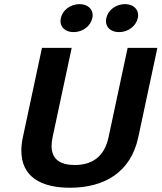

<svg xmlns="http://www.w3.org/2000/svg" viewBox="-20 -878 770 915"><path d="M636.7 -791.7C637.5 -795.8 638.3 -800.8 638.3 -805C638.3 -835 615 -858.3 575.8 -858.3C530.8 -858.3 494.2 -828.3 486.7 -791.7C485.8 -786.7 485 -782.5 485 -777.5C485 -747.5 508.3 -725 547.5 -725C592.5 -725 628.3 -755 636.7 -791.7ZM420 -791.7C420.8 -795.8 421.7 -800.8 421.7 -805C421.7 -835 398.3 -858.3 359.2 -858.3C314.2 -858.3 277.5 -828.3 270 -791.7C269.2 -786.7 268.3 -782.5 268.3 -777.5C268.3 -747.5 291.7 -725 330.8 -725C375.8 -725 411.7 -755 420 -791.7ZM180 -650 89.2 -225C84.2 -201.7 81.7 -180 81.7 -160C81.7 -35.8 175 16.7 313.3 16.7C474.2 16.7 603.3 -54.2 639.2 -225L730 -650H588.3L497.5 -225C476.7 -125.8 413.3 -91.7 335.8 -91.7C270.8 -91.7 225.8 -115.8 225.8 -182.5C225.8 -195 227.5 -209.2 230.8 -225L321.7 -650Z"/></svg>

Font: BoonHome
Style: Bold Oblique
Weight: 700
Italic angle: -12°
Designer: Sungsit Sawaiwan
Foundry: Sungsit Sawaiwan
Version: Version 0.2